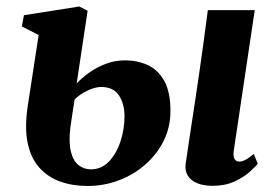

<svg xmlns="http://www.w3.org/2000/svg" viewBox="-20 -576 867 606"><path d="M651 10.5Q622.5 10.5 602.5 2.2Q582.5 -6 572.8 -21.5Q563 -37 566 -59Q568 -72 570.8 -91.5Q573.5 -111 577.5 -136.8Q581.5 -162.5 586.2 -194.2Q591 -226 596.8 -263.8Q602.5 -301.5 608.8 -345.2Q615 -389 622 -438.8Q629 -488.5 636 -544H784L718 -101.5Q715.5 -83.5 720 -74.8Q724.5 -66 735 -66Q744.5 -66 754.8 -71.5Q765 -77 781 -90L793.5 -59.5Q786 -49.5 767.5 -33Q749 -16.5 719.8 -3Q690.5 10.5 651 10.5ZM257 11Q209 11 170 -3Q131 -17 104.2 -46.8Q77.5 -76.5 67.5 -123.8Q57.5 -171 67 -238L102 -465.5L49 -492.5L55.5 -528L230.5 -555.5L256.5 -542L222 -312.5Q237.5 -329.5 260.8 -346.2Q284 -363 313.2 -374.2Q342.5 -385.5 374.5 -385.5Q413.5 -385.5 446 -370.8Q478.5 -356 498.2 -321Q518 -286 518 -225.5Q518 -175 496.8 -132Q475.5 -89 438.8 -56.8Q402 -24.5 355 -6.8Q308 11 257 11ZM267 -41.5Q300 -41.5 323.8 -66.2Q347.5 -91 360.2 -129.5Q373 -168 373 -209Q373 -248 355.5 -274.8Q338 -301.5 299 -301.5Q287.5 -301.5 272.2 -296.5Q257 -291.5 242 -282.5Q227 -273.5 215.5 -262Q212 -241 208.8 -219Q205.5 -197 202 -173Q196.5 -125.5 204 -96.5Q211.5 -67.5 228.2 -54.5Q245 -41.5 267 -41.5Z"/></svg>

Font: Merriweather 48pt ExtraBold
Style: Italic
Weight: 800
Italic angle: -7.8°
Version: Version 2.101